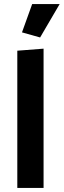

<svg xmlns="http://www.w3.org/2000/svg" viewBox="-20 -923 313 943"><path d="M194 0V-684L65 -674V0ZM177 -739 273 -903H138L88 -764Z"/></svg>

Font: Catamaran
Style: Bold
Weight: 700
Designer: Pria Ravichandran
Version: Version 2.000